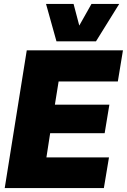

<svg xmlns="http://www.w3.org/2000/svg" viewBox="-20 -956 645 976"><path d="M4 0 116 -700H605L579 -542H278L259 -424H536L512 -279H235L216 -156H534L508 0ZM586 -936 468 -746H267L214 -936H354L383 -826L445 -936Z"/></svg>

Font: Georama ExtraBold
Style: Italic
Weight: 800
Italic angle: -9°
Version: Version 1.001